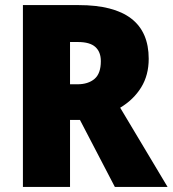

<svg xmlns="http://www.w3.org/2000/svg" viewBox="-20 -734 678 754"><path d="M289 -714Q564 -714 564 -503Q564 -439 534.5 -391Q505 -343 452 -311L638 0H431L294 -263H255V0H70V-714ZM286 -569H255V-403H284Q326 -403 351 -424Q376 -445 376 -494Q376 -530 354.5 -549.5Q333 -569 286 -569Z"/></svg>

Font: Noto Sans Khmer UI SemiCondensed Black
Style: Regular
Weight: 900
Width: 4
Designer: Danh Hong and the Monotype Design Team
Foundry: Monotype Imaging Inc.
Version: Version 2.002; ttfautohint (v1.8.4.7-5d5b)